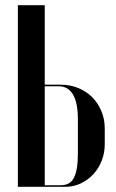

<svg xmlns="http://www.w3.org/2000/svg" viewBox="-20 -719 447 739"><path d="M152.2 -393V-699H48.8V0H231.8Q263.2 0 290.8 -13Q318.2 -26 339 -48.2Q359.8 -70.5 371.5 -100.4Q383.2 -130.2 383.2 -164.2V-224Q383.2 -260.5 370.2 -291.5Q357.2 -322.5 334.8 -345Q312.2 -367.5 281.2 -380.2Q250.2 -393 213.8 -393ZM279.8 -130.5Q279.8 -95.8 275.9 -72.2Q272 -48.8 264.1 -34Q256.2 -19.2 243.5 -12.6Q230.8 -6 213.2 -6H152.2V-387H206.2Q242 -387 260.9 -355.2Q279.8 -323.5 279.8 -258.5Z"/></svg>

Font: Moniqa Black
Style: Regular
Weight: 900
Designer: Rajesh Rajput
Foundry: Rajesh Rajput
Version: Version 1.000